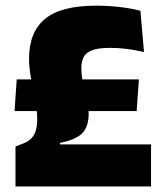

<svg xmlns="http://www.w3.org/2000/svg" viewBox="-20 -674 591 694"><path d="M32.5 -272.5 40.5 -387H482L474 -272.5ZM196.5 -152H526V0H36V-144.5L64.5 -155.5Q82.5 -162.5 93.5 -174Q104.5 -185.5 109.5 -202.5Q114.5 -219.5 114.5 -243Q114.5 -266.5 110 -293.5Q105.5 -320.5 99.8 -349.2Q94 -378 89.5 -406.8Q85 -435.5 85 -462Q85 -557.5 142.5 -605.5Q200 -653.5 327.5 -653.5Q369.5 -653.5 411.5 -648.8Q453.5 -644 487.5 -635L500.5 -486Q469.5 -493 439.8 -497Q410 -501 378 -501Q335 -501 312.5 -492.2Q290 -483.5 282 -467Q274 -450.5 274 -426.5Q274 -406.5 278 -385.2Q282 -364 287.2 -343Q292.5 -322 296.5 -302Q300.5 -282 300.5 -263.5Q300.5 -216 277 -192.2Q253.5 -168.5 196.5 -157.5Z"/></svg>

Font: Anek Telugu Medium ExtraBold
Style: Regular
Weight: 800
Version: Version 1.003